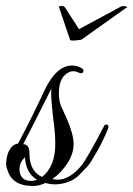

<svg xmlns="http://www.w3.org/2000/svg" viewBox="-31 -615 443 639"><path d="M143 -19Q150 -18 154.5 -17.5Q159 -17 161 -17Q201 -17 240 -64Q260 -89 315 -195Q317 -200 322 -200.5Q327 -201 329 -197Q332 -194 327 -183Q322 -172 318 -162Q314 -153 305 -135Q296 -117 289 -106Q283 -95 273 -79Q263 -63 253 -54L232 -32Q216 -16 192 -8Q154 4 120 -6Q99 4 79 4Q8 4 -7 -52Q-11 -60 -10.5 -74Q-10 -88 -5.5 -102Q-1 -116 8 -126Q17 -136 29 -137Q55 -186 76.5 -229.5Q98 -273 116 -312Q156 -397 209 -397Q223 -397 236.5 -390.5Q250 -384 246 -376Q243 -368 232 -373Q221 -378 213 -378Q205 -378 199 -375Q165 -359 165 -306Q165 -278 173 -260Q181 -242 191 -221Q214 -167 214 -136Q214 -103 193 -71Q172 -39 143 -19ZM109 -26Q153 -61 153 -136Q153 -152 151.5 -173Q150 -194 146 -221Q143 -248 141.5 -265.5Q140 -283 139.5 -294Q139 -305 139.5 -311Q140 -317 140 -320Q102 -244 78.5 -198Q55 -152 46 -135Q67 -135 67 -105Q67 -45 109 -26ZM34 -53Q34 -45 35 -40Q42 -13 72 -13Q85 -13 92 -17Q55 -39 52 -92Q34 -74 34 -53ZM364 -589Q371 -594 377.5 -594.5Q384 -595 387.5 -594Q391 -593 392 -591Q393 -589 389 -589L240 -483Q203 -477 202 -483L166 -589Q165 -590 165 -592Q165 -595 174 -595Q183 -595 186 -589L232 -518Z"/></svg>

Font: #9Slide05 Great Vibes
Style: Regular
Weight: 400
Designer: Robert E. Leuschke
Foundry: Robert E. Leuschke
Version: Version 1.001